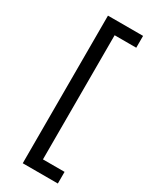

<svg xmlns="http://www.w3.org/2000/svg" viewBox="-207 -729 720 900"><g transform="rotate(30 153.5 -278.5)"><path d="M91 121V-678H281V-614H164V58H281V121Z"/></g></svg>

Font: Bricolage Grotesque 12pt Light
Style: Regular
Weight: 300
Designer: Mathieu Triay
Foundry: Atelier Triay
Version: Version 1.001; ttfautohint (v1.8.4.7-5d5b);gftools[0.9.33.de